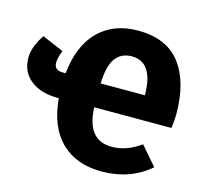

<svg xmlns="http://www.w3.org/2000/svg" viewBox="-113 -830 1019 964"><g transform="rotate(15 396.0 -347.5)"><path d="M783 -356Q783 -326 777 -284H376Q382 -115 511 -115Q588 -115 661 -168L745 -71Q641 18 494 18Q362 18 283.5 -58.5Q205 -135 192 -282H187Q98 -282 45 -324Q-8 -366 -8 -440Q-8 -495 37 -563L149 -515Q133 -476 133 -452Q133 -412 177 -412H193Q208 -559 286 -636Q364 -713 490 -713Q639 -713 711 -618.5Q783 -524 783 -356ZM376 -408H606Q605 -580 493 -580Q438 -580 408.5 -540Q379 -500 376 -408Z"/></g></svg>

Font: FiraGO ExtraBold
Style: Regular
Weight: 800
Designer: bBox Type
Foundry: bBox Type GmbH
Version: Version 1.001;PS 001.001;hotconv 1.0.88;makeotf.lib2.5.64775